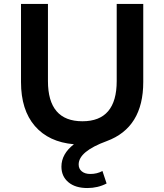

<svg xmlns="http://www.w3.org/2000/svg" viewBox="-20 -720 829 969"><path d="M569 -700H703V-306Q703 -76 519 -8Q377 44 377 110Q377 132 393 145Q409 158 436 158Q470 158 497 143L518 206Q474 229 421 229Q360 229 325 199.5Q290 170 290 121Q290 57 353 8Q226 -3 156 -84Q86 -165 86 -306V-700H222V-311Q222 -108 396 -108Q569 -108 569 -311Z"/></svg>

Font: Belfius21
Style: Bold
Weight: 700
Designer: Montserrat's base design by Julieta Ulanovsky, modified by Coast SPRL for Belfius Bank NV.
Foundry: Montserrat's base design by Julieta Ulanovsky, modified by Coast SPRL for Belfius Bank NV.
Version: Version 2.000;FEAKit 1.0